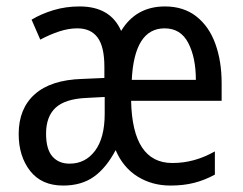

<svg xmlns="http://www.w3.org/2000/svg" viewBox="-20 -566 753 596"><path d="M492 -546Q550 -546 589.5 -515Q629 -484 648.5 -430Q668 -376 668 -308V-253H387Q391 -60 515 -60Q550 -60 582.5 -69Q615 -78 647 -96V-24Q616 -7 583 1.5Q550 10 509 10Q452 10 407 -18Q362 -46 339 -100Q310 -45 271.5 -17.5Q233 10 176 10Q109 10 73.5 -35.5Q38 -81 38 -150Q38 -229 88 -273.5Q138 -318 235 -321L304 -324V-359Q304 -421 283 -449.5Q262 -478 220 -478Q193 -478 164 -468.5Q135 -459 105 -443L78 -505Q108 -523 146 -534.5Q184 -546 227 -546Q323 -546 356 -470Q402 -546 492 -546ZM491 -478Q397 -478 389 -318H588Q588 -387 564.5 -432.5Q541 -478 491 -478ZM248 -262Q182 -259 152.5 -231.5Q123 -204 123 -151Q123 -103 142.5 -80.5Q162 -58 196 -58Q245 -58 275 -98Q305 -138 305 -213V-265Z"/></svg>

Font: Noto Sans Hebrew Condensed
Style: Regular
Weight: 400
Width: 3
Designer: Monotype Design Team
Foundry: Monotype Imaging Inc.
Version: Version 2.004; ttfautohint (v1.8.4.7-5d5b)